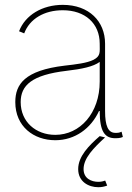

<svg xmlns="http://www.w3.org/2000/svg" viewBox="-20 -574 550 802"><path d="M210.9 11.7C293 11.7 359.9 -37.1 393.6 -110.4H396.5C396.5 -23.4 418 3.4 461.9 3.4C480.5 3.4 487.8 0.5 493.2 -2L487.8 -23.9C478 -19.5 474.6 -19 461.9 -19C431.6 -19 418.9 -48.3 418.9 -109.9V-391.6C418.9 -484.4 352.5 -553.7 242.2 -553.7C156.7 -553.7 85.4 -511.2 59.6 -443.4L81.1 -434.6C104 -495.6 165 -531.2 242.2 -531.2C335.4 -531.2 396.5 -476.1 396.5 -391.6C396.5 -356.9 401.4 -340.3 370.6 -324.2C343.3 -310.5 297.4 -305.2 250 -299.8C82.5 -279.8 43.9 -221.7 43.9 -147.5C43.9 -45.4 121.1 11.7 210.9 11.7ZM210.9 -10.7C129.4 -10.7 66.4 -65.4 66.4 -147.5C66.4 -217.3 112.3 -261.2 258.8 -278.3C321.3 -285.6 369.6 -295.4 396.5 -315.4V-233.4C396.5 -101.1 314 -10.7 210.9 -10.7ZM390.6 208C404.3 208 416 205.6 427.7 201.2L419.4 180.2C410.6 183.6 401.4 185.5 390.6 185.5C362.8 185.5 329.1 172.4 329.1 132.3C329.1 86.4 371.6 43.5 418.9 0L396.5 -5.4C351.1 34.2 306.6 79.1 306.6 132.3C306.6 185.1 350.1 208 390.6 208Z"/></svg>

Font: Raveo Thin
Style: Regular
Weight: 100
Designer: Jakub Foglar, Rasmus Andersson (Inter)
Foundry: Jakubfoglar.com
Version: Version 1.100;Glyphs 3.2.3 (3260)